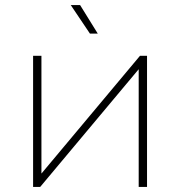

<svg xmlns="http://www.w3.org/2000/svg" viewBox="-20 -740 713 760"><path d="M111 0H139L529 -466V0H562V-519H534L144 -53V-519H111ZM367 -607 297 -720H260L336 -607Z"/></svg>

Font: Chess Sans ExtraLight
Style: Regular
Weight: 275
Designer: Wolf Bōese
Foundry: Wolf Bōese
Version: Version 7.223;Glyphs 3.3 (3306)